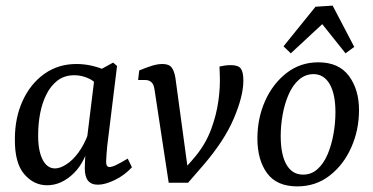

<svg xmlns="http://www.w3.org/2000/svg" viewBox="-20 -651 1330 684"><path d="M148 9Q100 9 66 -31Q32 -71 33 -156Q33 -231 60.5 -291.5Q88 -352 137.5 -387.5Q187 -423 252 -423Q281 -423 308.5 -416.5Q336 -410 359 -399L339 -332Q321 -360 296 -371.5Q271 -383 245 -383Q210 -383 185.5 -364.5Q161 -346 145.5 -315Q130 -284 123 -247Q116 -210 116 -173Q115 -117 131 -84Q147 -51 176 -51Q194 -51 216.5 -65.5Q239 -80 259 -107Q279 -134 293 -171L305 -164Q287 -77 243 -34Q199 9 148 9ZM329 7Q305 7 293.5 -7.5Q282 -22 282 -52Q282 -63 283 -80.5Q284 -98 286 -125L319 -393L383 -428L397 -416L362 -131Q361 -118 359.5 -101Q358 -84 358 -75Q358 -56 370 -56Q379 -56 394.5 -63.5Q410 -71 435 -86L450 -55Q423 -26 388.5 -9.5Q354 7 329 7Z M650 0 609 -26Q629 -41 646 -59.5Q663 -78 677 -95Q713 -139 732 -190Q751 -241 758 -291.5Q765 -342 763 -385L762 -414Q771 -416 781 -417.5Q791 -419 802 -419Q829 -419 838 -406.5Q847 -394 847 -364Q847 -309 813 -229Q779 -149 703 -61ZM581 0 530 -335Q525 -366 497 -366H472L476 -400Q500 -410 520.5 -416.5Q541 -423 559 -423Q582 -423 591.5 -410.5Q601 -398 605 -373L652 -27L650 0Z M1039 13Q966 13 931.5 -34Q897 -81 897 -158Q897 -230 924.5 -291.5Q952 -353 1001 -391Q1050 -429 1114 -429Q1187 -429 1223 -380.5Q1259 -332 1259 -259Q1259 -188 1231.5 -126Q1204 -64 1154.5 -25.5Q1105 13 1039 13ZM1057 -29Q1088 -28 1110.5 -48Q1133 -68 1147 -101Q1161 -134 1168 -173.5Q1175 -213 1175 -251Q1175 -315 1155 -350.5Q1135 -386 1098 -387Q1068 -387 1045.5 -367.5Q1023 -348 1008.5 -315Q994 -282 987 -243Q980 -204 980 -167Q980 -101 1000 -65.5Q1020 -30 1057 -29ZM990 -486 1104 -627 1165 -631 1242 -484 1211 -461 1128 -565 1016 -461Z"/></svg>

Font: Rasa
Style: Italic
Weight: 400
Italic angle: -7.10001°
Designer: Anna Giedrys (Yrsa+Rasa design), David Brezina (Yrsa art-direction, Rasa art-direction, design)
Foundry: Rosetta Type Foundry
Version: Version 2.004